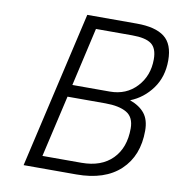

<svg xmlns="http://www.w3.org/2000/svg" viewBox="-79 -767 782 839"><g transform="rotate(10 312.0 -347.5)"><path d="M461 -695H241L81 0H315C399 0 463.8 -21.5 509.5 -64.5C555.2 -107.5 578 -166 578 -240C578 -272 570.7 -297.3 556 -316C541.3 -334.7 519.3 -349.3 490 -360C528.7 -375.3 560.7 -400.3 586 -435C611.3 -469.7 624 -511.3 624 -560C624 -608.7 610.5 -643.3 583.5 -664C556.5 -684.7 515.7 -695 461 -695ZM386 -328C426.7 -328 458.2 -321.5 480.5 -308.5C502.8 -295.5 514 -272.3 514 -239C514 -181.7 497.7 -136.5 465 -103.5C432.3 -70.5 386.7 -54 328 -54H155L218 -328ZM450 -641C489.3 -641 517.7 -634.7 535 -622C552.3 -609.3 561 -586.7 561 -554C561 -505.3 545.7 -464.5 515 -431.5C484.3 -398.5 444.7 -382 396 -382H230L289 -641Z"/></g></svg>

Font: Titillium Web
Style: Light Italic
Weight: 300
Italic angle: -13°
Version: Version 1.001;PS 57.000;hotconv 1.0.70;makeotf.lib2.5.55311